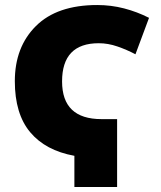

<svg xmlns="http://www.w3.org/2000/svg" viewBox="-20 -744 640 764"><path d="M446 0V-270H384Q227 -270 227 -420Q227 -572 373 -572Q410 -572 447.5 -559Q485 -546 519 -528L573 -673Q526 -697 474 -710.5Q422 -724 367 -724Q207 -724 123 -640.5Q39 -557 39 -421Q39 -291 100 -218Q161 -145 276 -124V0Z"/></svg>

Font: Noto Sans Mono UI ExtraBold
Style: Regular
Weight: 800
Designer: Monotype Design team
Foundry: Monotype Imaging Inc.
Version: 1.000